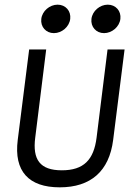

<svg xmlns="http://www.w3.org/2000/svg" viewBox="-20 -792 554 823"><path d="M372 -711C368 -677 392 -650 426 -650C460 -650 492 -677 496 -711C500 -745 476 -772 442 -772C408 -772 376 -745 372 -711ZM157 -711C153 -677 177 -650 211 -650C245 -650 277 -677 281 -711C285 -745 261 -772 227 -772C193 -772 161 -745 157 -711ZM441 -580 394 -202C382 -107 339 -62 245 -62C151 -62 119 -108 131 -202L178 -580H105L56 -192C39 -58 103 11 236 11C369 11 448 -58 465 -192L514 -580Z"/></svg>

Font: Charger
Style: It
Weight: 400
Designer: Jasper
Foundry: Cannot Into Space Fonts
Version: Version 0.98